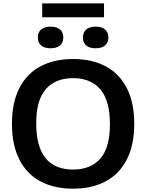

<svg xmlns="http://www.w3.org/2000/svg" viewBox="-20 -1095 856 1124"><path d="M50 -370Q50 -495 93.8 -580Q137.5 -665 218 -707.2Q298.5 -749.5 408 -749.5Q518 -749.5 598.2 -707Q678.5 -664.5 722.2 -579.5Q766 -494.5 766 -370Q766 -245.5 722 -160.5Q678 -75.5 597.8 -33Q517.5 9.5 408 9.5Q298 9.5 217.8 -32.8Q137.5 -75 93.8 -160Q50 -245 50 -370ZM623.5 -367Q623.5 -507 567.2 -572.2Q511 -637.5 408 -637.5Q305 -637.5 248.5 -573.5Q192 -509.5 192 -373Q192 -102.5 408 -102.5Q511.5 -102.5 567.5 -166.8Q623.5 -231 623.5 -367ZM201.5 -875.5Q201.5 -905.5 220.5 -922.2Q239.5 -939 276 -939Q312.5 -939 331.5 -922.2Q350.5 -905.5 350.5 -875.5Q350.5 -845.5 331.8 -829Q313 -812.5 276 -812.5Q239.5 -812.5 220.5 -829Q201.5 -845.5 201.5 -875.5ZM465.5 -875.5Q465.5 -905.5 484.5 -922.2Q503.5 -939 540 -939Q576.5 -939 595.5 -922.2Q614.5 -905.5 614.5 -875.5Q614.5 -845.5 595.5 -829Q576.5 -812.5 540 -812.5Q503 -812.5 484.2 -829Q465.5 -845.5 465.5 -875.5ZM227 -994V-1075H589V-994Z"/></svg>

Font: Encode Sans Semi Expanded SmBd
Style: Regular
Weight: 600
Width: 6
Designer: Multiple Designers
Foundry: Impallari Type
Version: Version 2.000